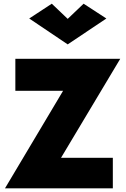

<svg xmlns="http://www.w3.org/2000/svg" viewBox="-20 -1018 682 1038"><path d="M63 -527H321L7 0H590V-165H310L630 -700H63ZM346 -916 260 -998 138 -918 346 -778 555 -918 432 -998Z"/></svg>

Font: Jost ExtraBold
Style: Regular
Weight: 800
Version: Version 3.710